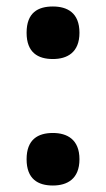

<svg xmlns="http://www.w3.org/2000/svg" viewBox="-20 -564 328 592"><path d="M143 -382C187 -382 225 -402 225 -463C225 -525 187 -544 143 -544C97 -544 62 -525 62 -463C62 -402 97 -382 143 -382ZM143 8C187 8 225 -12 225 -73C225 -134 187 -154 143 -154C97 -154 62 -134 62 -73C62 -12 97 8 143 8Z"/></svg>

Font: Noto Serif Armenian SemiCondensed
Style: Bold
Weight: 700
Width: 4
Designer: Monotype Design Team
Foundry: Monotype Imaging Inc.
Version: Version 2.008